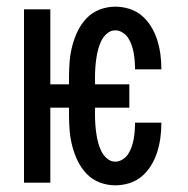

<svg xmlns="http://www.w3.org/2000/svg" viewBox="-20 -548 565 576"><path d="M326 8Q302 8 279.5 -0.5Q257 -9 240.5 -26Q224 -43 213.5 -64.5Q203 -86 197 -109Q191 -132 189 -155.5Q187 -179 187 -202V-225H131V0H52V-520H131V-295H187V-318Q187 -341 189 -364.5Q191 -388 197 -411Q203 -434 213.5 -455.5Q224 -477 240.5 -494Q257 -511 279.5 -519.5Q302 -528 326 -528Q347 -528 368 -521.5Q389 -515 405.5 -501Q422 -487 433.5 -468Q445 -449 451.5 -428.5Q458 -408 461 -386.5Q464 -365 464 -344V-340H385V-342Q385 -354 384 -366Q383 -378 381 -389.5Q379 -401 375 -412.5Q371 -424 364.5 -434Q358 -444 347.5 -450.5Q337 -457 326 -457Q312 -457 301 -447.5Q290 -438 284 -425.5Q278 -413 274.5 -400Q271 -387 269 -373Q267 -359 266 -345Q265 -331 265 -318V-295H368V-225H265V-202Q265 -189 266 -175Q267 -161 269 -147Q271 -133 274.5 -120Q278 -107 284 -94.5Q290 -82 301 -72.5Q312 -63 326 -63Q337 -63 347.5 -69.5Q358 -76 364.5 -86Q371 -96 375 -107.5Q379 -119 381 -130.5Q383 -142 384 -154Q385 -166 385 -178V-180H464V-176Q464 -155 461 -133.5Q458 -112 451.5 -91.5Q445 -71 433.5 -52Q422 -33 405.5 -19Q389 -5 368 1.5Q347 8 326 8Z"/></svg>

Font: Iosevka Pride
Style: Regular
Weight: 400
Monospace: yes
Designer: Belleve Invis
Foundry: Belleve Invis
Version: Version 30.3.1; ttfautohint (v1.8.4)